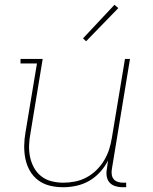

<svg xmlns="http://www.w3.org/2000/svg" viewBox="-20 -777 640 805"><path d="M245 8Q216 8 189 1.5Q162 -5 140.5 -21Q119 -37 105.5 -60.5Q92 -84 86.5 -111Q81 -138 81.5 -166.5Q82 -195 87 -223L135 -511H66V-530H159L108 -220Q103 -195 102 -169Q101 -143 106 -119Q111 -95 122.5 -74Q134 -53 153 -38Q172 -23 196.5 -17Q221 -11 246 -11Q270 -11 295 -16Q320 -21 342.5 -33Q365 -45 384 -63.5Q403 -82 416.5 -104.5Q430 -127 437.5 -150.5Q445 -174 449 -199L504 -530H525L449 -68Q447 -57 448.5 -45.5Q450 -34 456.5 -26Q463 -18 474 -14.5Q485 -11 496 -11H509V8H493Q478 8 463.5 3.5Q449 -1 439.5 -11.5Q430 -22 427.5 -37.5Q425 -53 428 -68L433 -104Q420 -78 399.5 -55.5Q379 -33 353.5 -18.5Q328 -4 300 2Q272 8 245 8ZM341 -604 328 -616 460 -757 476 -743Z"/></svg>

Font: Iosevka Slab Thin Extended
Style: Italic
Weight: 100
Width: 7
Italic angle: -9°
Monospace: yes
Designer: Belleve Invis
Foundry: Belleve Invis
Version: Version 11.1.0; ttfautohint (v1.8.3)